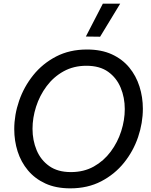

<svg xmlns="http://www.w3.org/2000/svg" viewBox="-20 -1021 827 1051"><path d="M528 -820 450 -821 543 -1001H638ZM365 10Q286 10 228.5 -16.5Q171 -43 133 -88.5Q95 -134 76.5 -192Q58 -250 58 -314Q58 -392 84.5 -469Q111 -546 162 -609.5Q213 -673 287 -711.5Q361 -750 456 -750Q535 -750 592.5 -723.5Q650 -697 687.5 -651.5Q725 -606 743.5 -547.5Q762 -489 762 -426Q762 -348 736 -271Q710 -194 659 -130.5Q608 -67 534 -28.5Q460 10 365 10ZM368 -79Q439 -79 493.5 -109.5Q548 -140 586 -191Q624 -242 643.5 -303Q663 -364 663 -424Q663 -487 640.5 -541Q618 -595 572 -628Q526 -661 453 -661Q383 -661 328 -630.5Q273 -600 235 -549Q197 -498 177.5 -437Q158 -376 158 -316Q158 -253 180.5 -199Q203 -145 249.5 -112Q296 -79 368 -79Z"/></svg>

Font: Be Vietnam Pro
Style: Italic
Weight: 400
Italic angle: -12°
Designer: Lam Bao, Tony Le, Vietanh Nguyen
Foundry: Yellow Type Foundry
Version: Version 1.002; ttfautohint (v1.8.3)